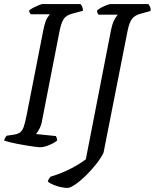

<svg xmlns="http://www.w3.org/2000/svg" viewBox="-29 -724 761 944"><path d="M167 0Q160 0 142.5 -2.5Q125 -5 102.5 -8.5Q80 -12 57 -16.5Q34 -21 16.5 -25.5Q-1 -30 -9 -33Q-7 -41 -3 -47.5Q1 -54 5 -57L34 -61Q57 -64 69 -72.5Q81 -81 88 -101.5Q95 -122 102 -158L184 -576Q193 -620 203.5 -636Q214 -652 216 -654H122Q120 -657 117.5 -661Q115 -665 114 -672Q121 -679 134.5 -686Q148 -693 161.5 -698.5Q175 -704 180 -704H367Q371 -700 375 -691Q379 -682 379 -671L330 -658Q297 -650 284.5 -631Q272 -612 264 -572L178 -132Q174 -108 164.5 -90.5Q155 -73 148 -65L246 -55Q248 -52 250 -45Q252 -38 252 -33Q236 -20 211 -10Q186 0 167 0ZM302 200Q289 200 270 196Q251 192 233.5 184.5Q216 177 206 169Q208 161 212 154.5Q216 148 219 145Q275 128 320 104.5Q365 81 393 59L516 -572Q524 -612 535 -630Q546 -648 550 -652H455Q453 -655 450.5 -660.5Q448 -666 448 -672Q456 -680 469.5 -687Q483 -694 496 -699Q509 -704 514 -704H701Q704 -700 708.5 -691Q713 -682 711 -670L664 -657Q633 -649 619.5 -630.5Q606 -612 598 -571L480 27Q468 52 444.5 82Q421 112 393.5 139Q366 166 341 183Q316 200 302 200Z"/></svg>

Font: Texturina 12pt
Style: Italic
Weight: 400
Italic angle: -11°
Designer: Guillermo Torres Carreño
Foundry: Omnibus-Type
Version: Version 1.002